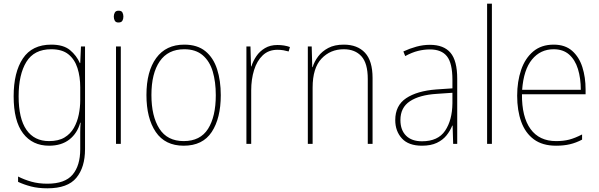

<svg xmlns="http://www.w3.org/2000/svg" viewBox="-20 -780 3250 1041"><path d="M258 -538Q324 -538 359.5 -508.5Q395 -479 413 -438H415L419 -528H441V29Q441 127 394 184Q347 241 237 241Q187 241 148.5 231Q110 221 78 206V177Q111 194 150 205Q189 216 237 216Q332 216 373.5 167Q415 118 415 29V-15Q415 -42 415 -63.5Q415 -85 417 -115H415Q399 -57 356 -23.5Q313 10 246 10Q156 10 105 -57Q54 -124 54 -258Q54 -388 104 -463Q154 -538 258 -538ZM258 -513Q165 -513 123 -444.5Q81 -376 81 -258Q81 -137 123.5 -76Q166 -15 246 -15Q297 -15 329.5 -34.5Q362 -54 380.5 -86.5Q399 -119 407 -158.5Q415 -198 415 -237V-307Q415 -364 400 -411Q385 -458 351 -485.5Q317 -513 258 -513Z M623 -722Q639 -722 644 -712Q649 -702 649 -690Q649 -677 643.5 -667.5Q638 -658 622 -658Q608 -658 602.5 -667.5Q597 -677 597 -690Q597 -702 602.5 -712Q608 -722 623 -722ZM635 -528V0H609V-528Z M1177 -264Q1177 -139 1128 -64.5Q1079 10 976 10Q875 10 824.5 -64.5Q774 -139 774 -265Q774 -393 827 -465.5Q880 -538 979 -538Q1050 -538 1093.5 -502.5Q1137 -467 1157 -405Q1177 -343 1177 -264ZM801 -265Q801 -150 844 -82.5Q887 -15 976 -15Q1066 -15 1108 -81.5Q1150 -148 1150 -264Q1150 -336 1133.5 -392Q1117 -448 1079 -480.5Q1041 -513 979 -513Q891 -513 846 -447.5Q801 -382 801 -265Z M1484 -536Q1522 -536 1552 -525L1545 -501Q1531 -505 1516.5 -507.5Q1502 -510 1484 -510Q1436 -510 1404.5 -480Q1373 -450 1357.5 -400Q1342 -350 1342 -290V0H1316V-528H1338L1341 -420H1343Q1352 -449 1370 -475.5Q1388 -502 1416.5 -519Q1445 -536 1484 -536Z M1844 -538Q1918 -538 1959 -494Q2000 -450 2000 -357V0H1974V-352Q1974 -437 1939.5 -475Q1905 -513 1844 -513Q1771 -513 1723 -462Q1675 -411 1675 -305V0H1649V-528H1670L1673 -416H1675Q1684 -446 1705 -474Q1726 -502 1760 -520Q1794 -538 1844 -538Z M2311 -537Q2386 -537 2422.5 -494Q2459 -451 2459 -353V0H2437L2434 -99H2432Q2421 -71 2401 -46Q2381 -21 2348.5 -5.5Q2316 10 2268 10Q2195 10 2159 -29.5Q2123 -69 2123 -129Q2123 -208 2182 -247.5Q2241 -287 2345 -295L2433 -301V-347Q2433 -437 2403.5 -474.5Q2374 -512 2311 -512Q2279 -512 2246.5 -504Q2214 -496 2177 -476L2167 -501Q2201 -517 2237.5 -527Q2274 -537 2311 -537ZM2346 -271Q2254 -265 2202.5 -231Q2151 -197 2151 -129Q2151 -75 2181.5 -44.5Q2212 -14 2268 -14Q2355 -14 2393.5 -71.5Q2432 -129 2433 -220V-277Z M2647 0H2621V-760H2647Z M2982 -538Q3044 -538 3082 -504.5Q3120 -471 3137.5 -416Q3155 -361 3155 -295V-269H2810Q2809 -146 2856.5 -80.5Q2904 -15 2995 -15Q3035 -15 3066 -23Q3097 -31 3136 -51V-23Q3104 -6 3070.5 2Q3037 10 2995 10Q2921 10 2874.5 -24.5Q2828 -59 2806 -120Q2784 -181 2784 -261Q2784 -338 2805.5 -401Q2827 -464 2871 -501Q2915 -538 2982 -538ZM2982 -513Q2910 -513 2864.5 -457.5Q2819 -402 2811 -293H3129Q3129 -356 3113.5 -406Q3098 -456 3065.5 -484.5Q3033 -513 2982 -513Z"/></svg>

Font: Noto Sans Lao UI SemCond Thin
Style: Regular
Weight: 100
Width: 4
Designer: Monotype Design Team
Foundry: Monotype Imaging Inc.
Version: Version 2.000; ttfautohint (v1.8.4.7-5d5b)